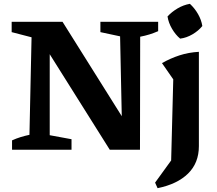

<svg xmlns="http://www.w3.org/2000/svg" viewBox="-20 -783 1137 1004"><path d="M505 -669H807V-620Q784 -610 761.5 -603Q739 -596 713 -591L712 0H554L207 -552L240 -562V-76L354 -55V0H43V-49Q65 -59 87.5 -66Q110 -73 134 -78L145 -588L41 -615V-669H307L649 -124L618 -115L608 -593L505 -615ZM804 201 791 172 875 56 886 -368 827 -453Q871 -478 918.5 -493.5Q966 -509 1020 -512V-19Q1020 69 963.5 124.5Q907 180 804 201ZM973 -763Q998 -740 1015.5 -709.5Q1033 -679 1038 -647Q1018 -622 986.5 -603.5Q955 -585 922 -581Q898 -601 879.5 -632.5Q861 -664 856 -697Q878 -721 908.5 -739Q939 -757 973 -763Z"/></svg>

Font: Piazzolla Thin ExtraBold
Style: Regular
Weight: 800
Version: Version 2.005